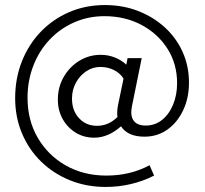

<svg xmlns="http://www.w3.org/2000/svg" viewBox="-20 -596 812 760"><path d="M398 144Q322 144 256.6 117.5Q191.3 91 142.6 43.5Q94 -4 67 -68.1Q40 -132.2 40 -207.4Q40 -285.5 66.5 -352.7Q93 -419.8 141 -469.9Q189 -520 253.9 -548Q318.9 -576 395 -576Q466.4 -576 526.7 -552.5Q587 -529 632.5 -487.5Q678 -446 703 -390.2Q728 -334.4 728 -269.2Q728 -208 705 -159.5Q682 -111 642.5 -83Q603 -55 552 -55Q485.7 -55 459 -96Q408 -51 353 -51Q312 -51 279.5 -71Q247 -91 228 -125Q209 -159 209 -202Q209 -250.8 231.9 -291Q254.8 -331.2 293.5 -355.1Q332.2 -379 379 -379Q408 -379 434.5 -368.5Q461 -358 480 -340L485 -366H541L502 -174Q495 -138 509 -118.5Q523 -99 557 -99Q593 -99 621 -121Q649 -143 665 -181.5Q681 -220 681 -267Q681 -343 643 -402.9Q605.1 -462.8 540 -497.4Q474.9 -532 393 -532Q329.4 -532 273.7 -507.5Q218 -483 176.5 -439.1Q134.9 -395.2 112 -336Q89 -276.8 89 -208.8Q89 -120 129.5 -50.5Q170 19 240.5 59Q311 99 401 99Q495.9 99 572 58L590 99Q547 121 498.3 132.5Q449.7 144 398 144ZM363.8 -98Q410 -98 445 -133Q442 -152 447 -179L469 -285Q455 -307 430.5 -319Q406 -331 377 -331Q347 -331 321.5 -314Q296 -297 280.5 -268.7Q265 -240.3 265 -205.6Q265 -158 293 -128Q321 -98 363.8 -98Z"/></svg>

Font: Red Hat Display
Style: Italic
Weight: 300
Italic angle: -12°
Designer: Pentagram, MCKL
Foundry: Pentagram, MCKL
Version: Version 1.023